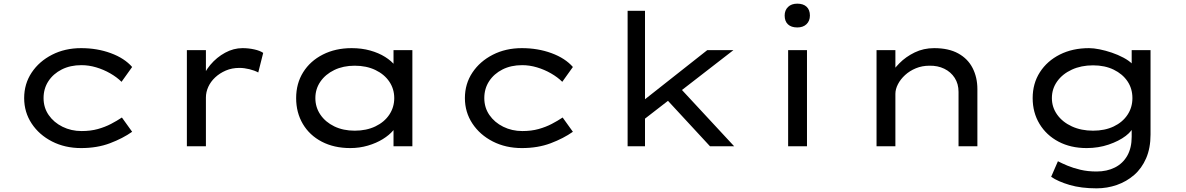

<svg xmlns="http://www.w3.org/2000/svg" viewBox="-20 -799 6481 1049"><path d="M423 10Q335 10 264.5 -26Q194 -62 153 -124Q112 -186 112 -263Q112 -341 153 -402.5Q194 -464 264.5 -500Q335 -536 423 -536Q511 -536 585.5 -508.5Q660 -481 702 -433L644 -352Q619 -377 582.5 -398Q546 -419 505.5 -431Q465 -443 425 -443Q364 -443 317.5 -419.5Q271 -396 244.5 -355.5Q218 -315 218 -263Q218 -211 246 -170.5Q274 -130 321.5 -106.5Q369 -83 426 -83Q475 -83 514.5 -94Q554 -105 586.5 -122Q619 -139 646 -157L702 -79Q651 -43 581 -16.5Q511 10 423 10Z M1001 0V-525H1105V-339L1079 -352Q1094 -403 1129 -444.5Q1164 -486 1210 -511Q1256 -536 1305 -536Q1338 -536 1369.5 -529Q1401 -522 1418 -510L1391 -403Q1371 -414 1342.5 -421Q1314 -428 1288 -428Q1247 -428 1213.5 -413.5Q1180 -399 1155.5 -376Q1131 -353 1118 -324.5Q1105 -296 1105 -266V0Z M1894 10Q1805 10 1738 -25Q1671 -60 1634.5 -122Q1598 -184 1598 -263Q1598 -343 1636.5 -404.5Q1675 -466 1744 -501Q1813 -536 1901 -536Q1956 -536 2002.5 -523Q2049 -510 2084 -488Q2119 -466 2138.5 -440.5Q2158 -415 2159 -389H2130V-525H2233V0H2130V-141L2151 -136Q2150 -112 2128.5 -86.5Q2107 -61 2071.5 -39Q2036 -17 1990 -3.5Q1944 10 1894 10ZM1918 -85Q1982 -85 2031 -108.5Q2080 -132 2107 -172.5Q2134 -213 2134 -263Q2134 -313 2107 -353Q2080 -393 2031 -416.5Q1982 -440 1918 -440Q1855 -440 1806.5 -416.5Q1758 -393 1730.5 -353Q1703 -313 1703 -263Q1703 -213 1730.5 -172.5Q1758 -132 1806.5 -108.5Q1855 -85 1918 -85Z M2831 10Q2743 10 2672.5 -26Q2602 -62 2561 -124Q2520 -186 2520 -263Q2520 -341 2561 -402.5Q2602 -464 2672.5 -500Q2743 -536 2831 -536Q2919 -536 2993.5 -508.5Q3068 -481 3110 -433L3052 -352Q3027 -377 2990.5 -398Q2954 -419 2913.5 -431Q2873 -443 2833 -443Q2772 -443 2725.5 -419.5Q2679 -396 2652.5 -355.5Q2626 -315 2626 -263Q2626 -211 2654 -170.5Q2682 -130 2729.5 -106.5Q2777 -83 2834 -83Q2883 -83 2922.5 -94Q2962 -105 2994.5 -122Q3027 -139 3054 -157L3110 -79Q3059 -43 2989 -16.5Q2919 10 2831 10Z M3490 -140 3498 -252 3844 -525H3987ZM3409 0V-740H3504V0ZM3859 0 3601 -279 3670 -346 3991 0Z M4286 0V-525H4389V0ZM4336 -649Q4303 -649 4285 -666Q4267 -683 4267 -714Q4267 -743 4285.5 -761Q4304 -779 4336 -779Q4369 -779 4387 -762Q4405 -745 4405 -714Q4405 -685 4386.5 -667Q4368 -649 4336 -649Z M4769 0V-525H4872V-385L4838 -381Q4859 -418 4894 -453.5Q4929 -489 4977.5 -512.5Q5026 -536 5084 -536Q5163 -536 5215.5 -507Q5268 -478 5294 -427Q5320 -376 5320 -312V0H5217V-297Q5217 -341 5196 -373.5Q5175 -406 5139 -423.5Q5103 -441 5058 -440Q5018 -440 4984 -426Q4950 -412 4925 -389Q4900 -366 4886 -339Q4872 -312 4872 -286V0H4821Q4798 0 4785 0Q4772 0 4769 0Z M5971 230Q5887 230 5824 211.5Q5761 193 5723 167L5760 82Q5781 93 5812 106Q5843 119 5883 128.5Q5923 138 5971 138Q6028 138 6071.5 116Q6115 94 6139 51.5Q6163 9 6163 -52V-121L6174 -114Q6168 -85 6130.5 -56.5Q6093 -28 6037 -9Q5981 10 5917 10Q5830 10 5763.5 -25Q5697 -60 5659.5 -122Q5622 -184 5622 -263Q5622 -343 5661.5 -404.5Q5701 -466 5770.5 -501Q5840 -536 5930 -536Q5955 -536 5987.5 -529.5Q6020 -523 6054 -511.5Q6088 -500 6118 -484Q6148 -468 6166.5 -449.5Q6185 -431 6185 -410L6163 -402V-525H6266V-64Q6266 10 6242 65.5Q6218 121 6176.5 157Q6135 193 6082 211.5Q6029 230 5971 230ZM5952 -85Q6016 -85 6064.5 -108Q6113 -131 6140 -171.5Q6167 -212 6167 -263Q6167 -315 6140 -355Q6113 -395 6064.5 -418.5Q6016 -442 5952 -442Q5887 -442 5836 -418.5Q5785 -395 5756 -354.5Q5727 -314 5727 -263Q5727 -213 5756 -172.5Q5785 -132 5836 -108.5Q5887 -85 5952 -85Z"/></svg>

Font: Lexend Tera
Style: Regular
Weight: 400
Designer: Bonnie Shaver-Troup, Thomas Jockin
Foundry: Lexend
Version: Version 1.007